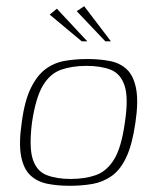

<svg xmlns="http://www.w3.org/2000/svg" viewBox="-20 -593 505 618"><path d="M204 5Q165 5 132.5 -1.5Q100 -8 78 -28.5Q56 -49 48 -90Q40 -131 50 -199Q59 -268 79 -309Q99 -350 126.5 -370.5Q154 -391 188 -397Q222 -403 262 -403Q301 -403 334 -396.5Q367 -390 388.5 -369.5Q410 -349 418 -308Q426 -267 416 -199Q406 -129 387 -88Q368 -47 340 -27Q312 -7 278 -1Q244 5 204 5ZM207 -17Q254 -17 289 -29.5Q324 -42 347.5 -80.5Q371 -119 382 -199Q394 -279 381 -317.5Q368 -356 336.5 -368.5Q305 -381 258 -381Q212 -381 176.5 -368.5Q141 -356 118 -317.5Q95 -279 83 -199Q73 -119 85.5 -80.5Q98 -42 130 -29.5Q162 -17 207 -17ZM243 -460 140 -546 163 -565 261 -460ZM319 -460 227 -557 251 -573 337 -460Z"/></svg>

Font: Genos ExtraLight
Style: Italic
Weight: 250
Italic angle: -8°
Designer: Robert E. Leuschke
Foundry: Robert E. Leuschke
Version: Version 1.010